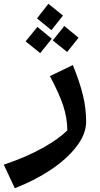

<svg xmlns="http://www.w3.org/2000/svg" viewBox="-87 -728 526 1012"><path d="M-67 140Q52 100 137.5 52Q223 4 268 -41Q267 -109 245.5 -173Q224 -237 176 -327L297 -385Q332 -299 349.5 -229Q367 -159 367 -86Q367 -22 316.5 44Q266 110 180.5 167Q95 224 -9 264ZM245 -646 184 -569 108 -631 168 -708ZM327 -529 267 -454 191 -515 252 -591ZM186 -524 125 -448 48 -510 110 -586Z"/></svg>

Font: FiraGO Medium
Style: Italic
Weight: 500
Italic angle: -8°
Designer: bBox Type GmbH
Foundry: bBox Type GmbH
Version: Version 1.001